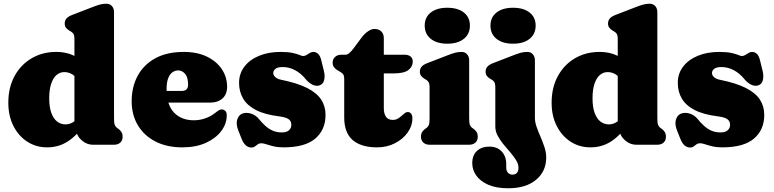

<svg xmlns="http://www.w3.org/2000/svg" viewBox="-20 -775 4142 1028"><path d="M388.5 -106 378.5 -108V-563Q378.5 -585.5 373 -593.8Q367.5 -602 358.5 -607L351.5 -611Q340.5 -617.5 333.5 -626.2Q326.5 -635 326.5 -649Q326.5 -665 336 -676Q345.5 -687 366.5 -695L472.5 -736Q498 -746 514.5 -750.5Q531 -755 549.5 -755Q568.5 -755 579.5 -742.2Q590.5 -729.5 590.5 -710V-142Q590.5 -116.5 594.2 -107Q598 -97.5 604.5 -92L611.5 -87Q623.5 -79 630 -68.5Q636.5 -58 636.5 -43Q636.5 -23 624 -11.5Q611.5 0 589.5 0H479.5Q443.5 0 416 -25Q388.5 -50 388.5 -83ZM24.5 -225Q24.5 -306.5 58 -367.8Q91.5 -429 149.5 -463Q207.5 -497 280.5 -497Q341.5 -497 386.5 -471.2Q431.5 -445.5 464.5 -393L407.5 -327Q389 -363 368.5 -376Q348 -389 324.5 -389Q300.5 -389 282.2 -373Q264 -357 253.8 -325.8Q243.5 -294.5 243.5 -249Q243.5 -201 255 -170Q266.5 -139 286.2 -124Q306 -109 330.5 -109Q356 -109 377.5 -125Q399 -141 415.5 -176L451.5 -136Q409 -66.5 355.2 -26.2Q301.5 14 232.5 14Q173 14 126 -16.5Q79 -47 51.8 -100.8Q24.5 -154.5 24.5 -225Z M1196 -311Q1196 -270 1171.2 -247.8Q1146.5 -225.5 1102 -225.5H820.5V-288H953Q987 -288 987 -321.5Q987 -362 970.8 -380Q954.5 -398 934 -398Q917.5 -398 903.2 -388Q889 -378 880.5 -356.2Q872 -334.5 872 -298.5Q872 -213.5 911.8 -172.2Q951.5 -131 1018 -131Q1048.5 -131 1078 -141Q1107.5 -151 1131.5 -170Q1146 -181.5 1154 -185.8Q1162 -190 1169.5 -189Q1178.5 -188.5 1186.2 -181.5Q1194 -174.5 1194 -157Q1194 -112.5 1164.8 -73.5Q1135.5 -34.5 1082.2 -10.2Q1029 14 956 14Q874 14 813 -17Q752 -48 718.5 -103.8Q685 -159.5 685 -233Q685 -309.5 717 -369Q749 -428.5 811.2 -462.8Q873.5 -497 964 -497Q1036.5 -497 1088.5 -471.5Q1140.5 -446 1168.2 -403.8Q1196 -361.5 1196 -311Z M1494 -416Q1467 -416 1455 -406.5Q1443 -397 1443 -384Q1443 -376 1448 -368.8Q1453 -361.5 1462.2 -356Q1471.5 -350.5 1485 -348Q1572 -330.5 1624.2 -304Q1676.5 -277.5 1699.8 -241.5Q1723 -205.5 1723 -160Q1723 -80 1668 -33Q1613 14 1498 14Q1468 14 1445.2 8.5Q1422.5 3 1406.2 -2.5Q1390 -8 1379 -8Q1368 -8 1360.2 -2.2Q1352.5 3.5 1344.8 9.2Q1337 15 1326 15Q1310.5 15 1297.2 4.2Q1284 -6.5 1274 -31L1256 -76Q1242.5 -110.5 1250.2 -135Q1258 -159.5 1278 -167Q1299 -174.5 1324 -166.8Q1349 -159 1366 -138Q1382 -118.5 1399.5 -102.2Q1417 -86 1438.8 -76Q1460.5 -66 1489 -66Q1514.5 -66 1527.2 -77.5Q1540 -89 1540 -107Q1540 -119 1534 -128Q1528 -137 1513.8 -143Q1499.5 -149 1475 -152Q1397.5 -161.5 1350.2 -186Q1303 -210.5 1281.5 -247.5Q1260 -284.5 1260 -331Q1260 -381 1288.5 -418.2Q1317 -455.5 1367 -476.2Q1417 -497 1482 -497Q1522 -497 1546.8 -491.5Q1571.5 -486 1584.5 -480.5Q1597.5 -475 1602 -475Q1612.5 -475 1621.2 -480.5Q1630 -486 1638.8 -491.5Q1647.5 -497 1658 -497Q1671.5 -497 1682.8 -487Q1694 -477 1700 -453L1714 -396Q1721 -369 1715.5 -346Q1710 -323 1688 -317Q1671 -312.5 1651.8 -322.2Q1632.5 -332 1616 -352Q1592 -382 1560.2 -399Q1528.5 -416 1494 -416Z M1795.5 -394 1788.5 -398Q1776 -405 1768.5 -414.8Q1761 -424.5 1761 -440Q1761 -458.5 1774 -470.2Q1787 -482 1807 -482H1829Q1839 -482 1849.2 -490Q1859.5 -498 1873 -516L1917 -575Q1931 -594 1949.8 -607Q1968.5 -620 1985 -620Q2007.5 -620 2021.2 -607Q2035 -594 2035 -570V-197Q2035 -165.5 2047 -149.2Q2059 -133 2083 -133Q2098 -133 2109.5 -139.5Q2121 -146 2130.2 -154.8Q2139.5 -163.5 2148 -169.8Q2156.5 -176 2165.5 -175Q2175 -174.5 2181.5 -165.8Q2188 -157 2188 -142Q2188 -101 2162.5 -65.2Q2137 -29.5 2094 -7.8Q2051 14 1999 14Q1913.5 14 1868.2 -25.2Q1823 -64.5 1823 -146V-350Q1823 -372.5 1815.2 -380Q1807.5 -387.5 1795.5 -394ZM1962 -382V-482H2146Q2166.5 -482 2178.2 -472.5Q2190 -463 2190 -445Q2190 -418 2166.5 -400Q2143 -382 2088 -382Z M2492 -452V-142Q2492 -116.5 2495.8 -107Q2499.5 -97.5 2506 -92L2513 -87Q2525 -79 2531.5 -68.5Q2538 -58 2538 -43Q2538 -23 2525.5 -11.5Q2513 0 2491 0H2281Q2259.5 0 2246.8 -11.5Q2234 -23 2234 -43Q2234 -58 2240.5 -68.5Q2247 -79 2259 -87L2266 -92Q2273 -97.5 2276.5 -107Q2280 -116.5 2280 -142V-305Q2280 -327.5 2274.5 -335.8Q2269 -344 2260 -349L2253 -353Q2242 -360 2235 -368.5Q2228 -377 2228 -391Q2228 -407 2237.5 -418Q2247 -429 2268 -437L2374 -478Q2399.5 -488 2416 -492.5Q2432.5 -497 2451 -497Q2470 -497 2481 -484.2Q2492 -471.5 2492 -452ZM2375 -541Q2319 -541 2286.5 -567Q2254 -593 2254 -638Q2254 -682.5 2286.5 -708Q2319 -733.5 2375 -733.5Q2431 -733.5 2463.5 -708Q2496 -682.5 2496 -638Q2496 -593 2463.5 -567Q2431 -541 2375 -541Z M2844 -144.5Q2844 -121 2853.2 -95.2Q2862.5 -69.5 2874.2 -42.2Q2886 -15 2895.2 12.8Q2904.5 40.5 2904.5 68.5Q2904.5 142.5 2850 187.8Q2795.5 233 2701.5 233Q2636.5 233 2593.8 214Q2551 195 2529.8 164.5Q2508.5 134 2508.5 99Q2508.5 56 2533.8 33Q2559 10 2600 10Q2642 10 2666.2 36Q2690.5 62 2690.5 103.5V121.5Q2690.5 140 2699.8 150Q2709 160 2724 160Q2739.5 160 2747.8 150.5Q2756 141 2756 123.5Q2756 103.5 2743.5 83Q2731 62.5 2712.5 41.2Q2694 20 2675.5 -2.5Q2657 -25 2644.5 -48.5Q2632 -72 2632 -97.5V-305Q2632 -327.5 2626.5 -335.8Q2621 -344 2612 -349L2605 -353Q2594 -359.5 2587 -368.2Q2580 -377 2580 -391Q2580 -407 2589.5 -418Q2599 -429 2620 -437L2726 -478Q2751.5 -488 2768 -492.5Q2784.5 -497 2803 -497Q2822 -497 2833 -484.2Q2844 -471.5 2844 -452ZM2727 -541Q2671 -541 2638.5 -567Q2606 -593 2606 -638Q2606 -682.5 2638.5 -708Q2671 -733.5 2727 -733.5Q2783 -733.5 2815.5 -708Q2848 -682.5 2848 -638Q2848 -593 2815.5 -567Q2783 -541 2727 -541Z M3297.5 -106 3287.5 -108V-563Q3287.5 -585.5 3282 -593.8Q3276.5 -602 3267.5 -607L3260.5 -611Q3249.5 -617.5 3242.5 -626.2Q3235.5 -635 3235.5 -649Q3235.5 -665 3245 -676Q3254.5 -687 3275.5 -695L3381.5 -736Q3407 -746 3423.5 -750.5Q3440 -755 3458.5 -755Q3477.5 -755 3488.5 -742.2Q3499.5 -729.5 3499.5 -710V-142Q3499.5 -116.5 3503.2 -107Q3507 -97.5 3513.5 -92L3520.5 -87Q3532.5 -79 3539 -68.5Q3545.5 -58 3545.5 -43Q3545.5 -23 3533 -11.5Q3520.5 0 3498.5 0H3388.5Q3352.5 0 3325 -25Q3297.5 -50 3297.5 -83ZM2933.5 -225Q2933.5 -306.5 2967 -367.8Q3000.5 -429 3058.5 -463Q3116.5 -497 3189.5 -497Q3250.5 -497 3295.5 -471.2Q3340.5 -445.5 3373.5 -393L3316.5 -327Q3298 -363 3277.5 -376Q3257 -389 3233.5 -389Q3209.5 -389 3191.2 -373Q3173 -357 3162.8 -325.8Q3152.5 -294.5 3152.5 -249Q3152.5 -201 3164 -170Q3175.5 -139 3195.2 -124Q3215 -109 3239.5 -109Q3265 -109 3286.5 -125Q3308 -141 3324.5 -176L3360.5 -136Q3318 -66.5 3264.2 -26.2Q3210.5 14 3141.5 14Q3082 14 3035 -16.5Q2988 -47 2960.8 -100.8Q2933.5 -154.5 2933.5 -225Z M3843 -416Q3816 -416 3804 -406.5Q3792 -397 3792 -384Q3792 -376 3797 -368.8Q3802 -361.5 3811.2 -356Q3820.5 -350.5 3834 -348Q3921 -330.5 3973.2 -304Q4025.5 -277.5 4048.8 -241.5Q4072 -205.5 4072 -160Q4072 -80 4017 -33Q3962 14 3847 14Q3817 14 3794.2 8.5Q3771.5 3 3755.2 -2.5Q3739 -8 3728 -8Q3717 -8 3709.2 -2.2Q3701.5 3.5 3693.8 9.2Q3686 15 3675 15Q3659.5 15 3646.2 4.2Q3633 -6.5 3623 -31L3605 -76Q3591.5 -110.5 3599.2 -135Q3607 -159.5 3627 -167Q3648 -174.5 3673 -166.8Q3698 -159 3715 -138Q3731 -118.5 3748.5 -102.2Q3766 -86 3787.8 -76Q3809.5 -66 3838 -66Q3863.5 -66 3876.2 -77.5Q3889 -89 3889 -107Q3889 -119 3883 -128Q3877 -137 3862.8 -143Q3848.5 -149 3824 -152Q3746.5 -161.5 3699.2 -186Q3652 -210.5 3630.5 -247.5Q3609 -284.5 3609 -331Q3609 -381 3637.5 -418.2Q3666 -455.5 3716 -476.2Q3766 -497 3831 -497Q3871 -497 3895.8 -491.5Q3920.5 -486 3933.5 -480.5Q3946.5 -475 3951 -475Q3961.5 -475 3970.2 -480.5Q3979 -486 3987.8 -491.5Q3996.5 -497 4007 -497Q4020.5 -497 4031.8 -487Q4043 -477 4049 -453L4063 -396Q4070 -369 4064.5 -346Q4059 -323 4037 -317Q4020 -312.5 4000.8 -322.2Q3981.5 -332 3965 -352Q3941 -382 3909.2 -399Q3877.5 -416 3843 -416Z"/></svg>

Font: Fraunces SuperSoft Wonky
Style: Regular
Weight: 900
Version: Version 1.000;[b76b70a41]